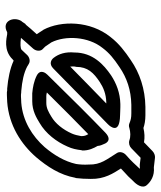

<svg xmlns="http://www.w3.org/2000/svg" viewBox="36 -606 571 682"><g transform="rotate(90 321.0 -264.5)"><path d="M54 -55C37 -27 55 16 94 -5H101C114 -3 158 9 190 -24C190 -24 191 -24 191 -25L195 -28C223 -15 259 -8 294 -5H301C303 -5 305 -4 307 -4H317C327 -4 334 -5 339 -5H341C425 -11 492 -55 538 -108C571 -147 601 -192 611 -247L612 -249C614 -266 615 -283 615 -302C616 -351 595 -382 578 -409C587 -418 599 -428 606 -435L622 -452C634 -463 651 -485 637 -501C625 -515 604 -529 574 -526L540 -530C532 -531 522 -527 516 -521C512 -517 502 -507 485 -491C467 -494 452 -493 434 -489C423 -493 407 -496 389 -496H359C296 -495 239 -476 193 -444C163 -424 134 -402 111 -372C53 -300 52 -197 85 -134L86 -133C91 -124 97 -117 101 -110C88 -96 75 -81 67 -71C67 -71 64 -70 64 -69L56 -57C56 -57 54 -56 54 -55ZM150 -344C168 -368 188 -384 218 -404C256 -430 299 -445 352 -446H382C398 -446 406 -444 418 -439C423 -437 429 -437 434 -439C448 -443 465 -444 478 -439C488 -436 499 -439 506 -446C520 -460 533 -472 540 -479L564 -476H571C573 -476 576 -477 579 -476C564 -460 552 -446 530 -427C520 -418 517 -404 523 -395C545 -359 565 -338 564 -295V-294C565 -279 564 -263 562 -250C553 -209 530 -171 502 -138C463 -94 409 -60 344 -55C334 -55 329 -54 323 -54H316C310 -55 304 -55 303 -55C268 -58 239 -64 216 -76C214 -77 212 -79 206 -82C196 -88 182 -84 174 -75C170 -70 163 -64 156 -56C151 -52 136 -51 114 -54C126 -67 137 -81 152 -97C161 -107 162 -122 155 -130L145 -140C139 -149 133 -157 130 -162C105 -212 109 -293 150 -344ZM166 -244C163 -212 171 -188 185 -170C191 -162 206 -152 223 -169C277 -222 354 -298 420 -362C420 -362 457 -396 411 -404C405 -405 398 -406 389 -406C381 -406 372 -407 360 -407H349C309 -406 276 -393 247 -374C209 -348 166 -309 166 -244ZM216 -246 217 -250C217 -291 238 -312 271 -334C291 -347 313 -356 342 -357H347C302 -313 255 -268 216 -229C216 -234 215 -240 216 -246ZM245 -148C240 -143 223 -123 248 -110C268 -100 289 -96 311 -94H339C373 -94 398 -109 416 -120C454 -142 483 -180 500 -219C508 -236 511 -252 513 -269L514 -271C515 -295 505 -314 498 -326C497 -338 493 -343 491 -349C491 -349 481 -382 451 -354C398 -303 330 -235 245 -148ZM308 -146C365 -204 415 -253 456 -293C461 -285 463 -279 463 -268C461 -256 458 -244 454 -235C440 -203 418 -176 394 -162C376 -151 363 -144 345 -144H320C316 -144 313 -145 308 -146Z"/></g></svg>

Font: Hussar Pisanka
Style: OutKur
Weight: 400
Designer: Robert Jablonski
Foundry: Cannot Into Space Fonts
Version: Version 1.070